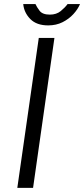

<svg xmlns="http://www.w3.org/2000/svg" viewBox="-20 -906 406 926"><path d="M63.5 0 167 -723H242.5L139.5 0ZM212.5 -783.5Q156.5 -783.5 126.2 -814.2Q96 -845 92 -886.5H151Q157 -872.5 171 -854Q185 -835.5 220.5 -835.5Q252 -835.5 272.8 -852.5Q293.5 -869.5 306 -886.5H366Q355.5 -861.5 334 -838Q312.5 -814.5 281.8 -799Q251 -783.5 212.5 -783.5Z"/></svg>

Font: Public Sans Light
Style: Italic
Weight: 300
Italic angle: -8°
Designer: The Public Sans project authors (U.S. Web Design System). Libre Franklin designed by Pablo Impallari and Rodrigo Fuenzal
Version: Version 1.007; ttfautohint (v1.8.1) -l 8 -r 50 -G 200 -x 14 